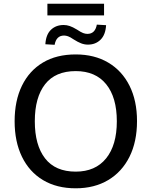

<svg xmlns="http://www.w3.org/2000/svg" viewBox="-20 -1008 819 1037"><path d="M59 -353Q59 -464 98.5 -545Q138 -626 211.5 -670Q285 -714 389 -714Q490 -714 564.5 -670Q639 -626 679.5 -545Q720 -464 720 -354Q720 -243 679.5 -161.5Q639 -80 564.5 -35.5Q490 9 389 9Q286 9 212 -35.5Q138 -80 98.5 -161.5Q59 -243 59 -353ZM168 -353Q168 -224 223.5 -152.5Q279 -81 389 -81Q495 -81 553 -152.5Q611 -224 611 -353Q611 -482 553.5 -553Q496 -624 389 -624Q279 -624 223.5 -553Q168 -482 168 -353ZM236 -925V-988H542V-925ZM455 -767Q436 -767 418 -774Q400 -781 378 -795Q359 -808 347.5 -812Q336 -816 326 -816Q284 -816 275 -766L225 -769Q228 -821 255 -847Q282 -873 324 -873Q340 -873 356.5 -867.5Q373 -862 396 -848Q417 -834 429 -829.5Q441 -825 452 -825Q494 -825 503 -875L553 -872Q550 -820 523 -793.5Q496 -767 455 -767Z"/></svg>

Font: Mulish SemiBold
Style: Regular
Weight: 600
Designer: Vernon Adams
Foundry: Vernon Adams
Version: Version 3.603; ttfautohint (v1.8.3)